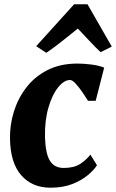

<svg xmlns="http://www.w3.org/2000/svg" viewBox="-20 -864 540 894"><path d="M390 -394.5Q379 -412 363.5 -434.8Q348 -457.5 332.5 -474.5Q317 -491.5 306 -491.5Q278.5 -491.5 251 -457.8Q223.5 -424 205.8 -364Q188 -304 189.5 -225Q192 -147.5 212.8 -114.8Q233.5 -82 276.5 -82Q324 -82 352.5 -100.2Q381 -118.5 401 -144L431.5 -94.5Q418.5 -73.5 389.5 -49Q360.5 -24.5 316.8 -7.2Q273 10 215 10Q129.5 10 78.8 -48Q28 -106 26.5 -219.5Q25.5 -281.5 44.2 -343Q63 -404.5 101.8 -455.5Q140.5 -506.5 200.2 -537.2Q260 -568 340.5 -568Q370.5 -568 405.8 -563.5Q441 -559 465 -549L425.5 -394.5ZM195.5 -618 148.5 -649 325 -844H387.5L500.5 -647L448.5 -621Q422.5 -645.5 395.8 -674.2Q369 -703 342.5 -731Q306 -702 269.2 -672.5Q232.5 -643 195.5 -618Z"/></svg>

Font: Merriweather Black
Style: Italic
Weight: 900
Italic angle: -7.8°
Designer: Eben Sorkin
Foundry: Eben Sorkin
Version: Version 2.200;gftools[0.9.31]